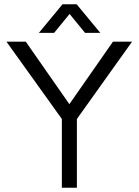

<svg xmlns="http://www.w3.org/2000/svg" viewBox="-20 -874 645 894"><path d="M268 -320 10 -680H100L303 -389L506 -680H595L338 -320V0H268ZM271 -854H337L447 -721H376L295 -820H313L232 -721H161Z"/></svg>

Font: Teachers[wght]
Style: Regular
Weight: 400
Designer: Alfredo Marco Pradil & Chank Diesel
Version: Version 1.000;Glyphs 3.1.2 (3151)